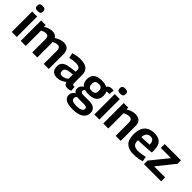

<svg xmlns="http://www.w3.org/2000/svg" viewBox="218 -2065 3596 3596"><g transform="rotate(45 2015.5 -267.0)"><path d="M119 -618Q77 -618 58.5 -634Q40 -650 40 -686Q40 -722 58.5 -738Q77 -754 119 -754Q161 -754 179.5 -738Q198 -722 198 -686Q198 -651 179.5 -634.5Q161 -618 119 -618ZM52 0V-541H185V0Z M289 0V-541H410V-494Q454 -522 495.5 -536Q537 -550 581 -550Q628 -550 657 -534Q686 -518 702 -489Q747 -518 791.5 -534.5Q836 -551 888 -551Q963 -551 997.5 -507Q1032 -463 1032 -398V0H899V-356Q899 -388 884.5 -413Q870 -438 827 -438Q797 -438 771 -427.5Q745 -417 723 -405Q726 -396 727 -385.5Q728 -375 728 -366V0H595V-356Q595 -387 579.5 -412Q564 -437 523 -437Q496 -437 472 -428.5Q448 -420 422 -405V0Z M1104 -142Q1104 -208 1139 -243.5Q1174 -279 1245.5 -294.5Q1317 -310 1425 -319V-365Q1425 -402 1397 -420.5Q1369 -439 1316 -439Q1285 -439 1243.5 -434Q1202 -429 1157 -416L1134 -521Q1179 -535 1230 -543Q1281 -551 1325 -551Q1443 -551 1498.5 -504Q1554 -457 1554 -366V-155Q1554 -125 1562.5 -115Q1571 -105 1585 -105Q1590 -105 1596.5 -106Q1603 -107 1609 -109L1620 -12Q1602 -2 1581.5 4Q1561 10 1536 10Q1457 10 1437 -60Q1400 -31 1354.5 -10.5Q1309 10 1248 10Q1182 10 1143 -30.5Q1104 -71 1104 -142ZM1233 -151Q1233 -115 1250.5 -97.5Q1268 -80 1297 -80Q1329 -80 1364.5 -94.5Q1400 -109 1425 -134V-246Q1365 -242 1322 -233.5Q1279 -225 1256 -206Q1233 -187 1233 -151Z M1892 -189Q1837 -189 1794 -201Q1768 -183 1768 -156Q1768 -111 1835 -111H1999Q2082 -111 2125.5 -73.5Q2169 -36 2169 32Q2169 122 2094 171Q2019 220 1879 220Q1640 220 1640 80Q1640 7 1708 -34Q1665 -64 1665 -120Q1665 -158 1683 -184.5Q1701 -211 1733 -230Q1671 -276 1671 -370Q1671 -551 1892 -551Q1976 -551 2029 -524Q2059 -576 2131 -576Q2157 -576 2179 -570L2164 -468Q2150 -472 2129 -472Q2108 -472 2094 -462Q2114 -424 2114 -370Q2114 -280 2057.5 -234.5Q2001 -189 1892 -189ZM1892 -277Q1939 -277 1962.5 -298Q1986 -319 1986 -370Q1986 -421 1962.5 -443Q1939 -465 1892 -465Q1845 -465 1822 -443Q1799 -421 1799 -370Q1799 -319 1822 -298Q1845 -277 1892 -277ZM1750 52Q1750 88 1782.5 106.5Q1815 125 1889 125Q1962 125 2002.5 104.5Q2043 84 2043 48Q2043 22 2024.5 10.5Q2006 -1 1956 -1H1838Q1808 -1 1783 -5Q1767 6 1758.5 19.5Q1750 33 1750 52Z M2306 -618Q2264 -618 2245.5 -634Q2227 -650 2227 -686Q2227 -722 2245.5 -738Q2264 -754 2306 -754Q2348 -754 2366.5 -738Q2385 -722 2385 -686Q2385 -651 2366.5 -634.5Q2348 -618 2306 -618ZM2239 0V-541H2372V0Z M2476 0V-541H2597V-494Q2646 -522 2689 -536.5Q2732 -551 2782 -551Q2859 -551 2898 -510.5Q2937 -470 2937 -398V0H2804V-356Q2804 -439 2726 -439Q2696 -439 2668 -429.5Q2640 -420 2609 -405V0Z M3273 10Q3152 10 3086 -53.5Q3020 -117 3020 -257Q3020 -365 3054.5 -429.5Q3089 -494 3148.5 -522.5Q3208 -551 3284 -551Q3397 -551 3451 -493.5Q3505 -436 3505 -307Q3505 -299 3504 -285Q3503 -271 3503 -258Q3471 -255 3418 -251Q3365 -247 3298.5 -243Q3232 -239 3158 -238Q3157 -234 3157 -230.5Q3157 -227 3157 -223Q3157 -155 3192 -125Q3227 -95 3297 -95Q3341 -95 3389.5 -102.5Q3438 -110 3483 -120L3499 -23Q3450 -6 3394.5 2Q3339 10 3273 10ZM3159 -324Q3228 -325 3288 -328Q3348 -331 3371 -334Q3369 -400 3345.5 -427.5Q3322 -455 3274 -455Q3247 -455 3222.5 -444Q3198 -433 3181 -405Q3164 -377 3159 -324Z M3553 0V-93L3832 -438H3562V-541H3993V-449L3717 -105H4009V0Z"/></g></svg>

Font: Georama SemiBold
Style: Regular
Weight: 600
Designer: Jean-Baptiste Levee
Foundry: Production Type
Version: Version 1.000